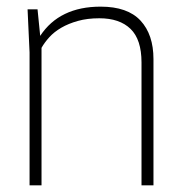

<svg xmlns="http://www.w3.org/2000/svg" viewBox="-20 -558 543 578"><path d="M442 0H406V-370Q406 -439 373 -471Q340 -503 279 -503Q243 -503 214.5 -495Q186 -487 164.5 -474.5Q143 -462 128.5 -446Q114 -430 105 -414V0H69V-400L63 -530H93L101 -450Q159 -538 283 -538Q364 -538 403 -496Q442 -454 442 -380Z"/></svg>

Font: Tanohe Sans ExtraLight
Style: Regular
Weight: 250
Designer: Village Type and Design LLC & Cristiano Sobral
Foundry: Cooper Hewitt Smithsonian Design Museum
Version: Version 1.00;May 30, 2020;FontCreator 12.0.0.2522 64-bit; tt